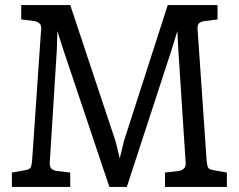

<svg xmlns="http://www.w3.org/2000/svg" viewBox="-20 -740 945 760"><path d="M878 -57V0H633V-57L686 -63Q700 -65 708 -73Q716 -81 715 -95L686 -541L682 -617L659 -542L482 0H413L230 -545L207 -617L205 -544L177 -97Q176 -81 183 -73Q190 -65 207 -63L258 -57V0H27V-57L78 -66Q96 -69 100.5 -75.5Q105 -82 107 -103L143 -627Q144 -640 136 -647.5Q128 -655 113 -657L64 -663V-720H258L438 -179L454 -113L471 -183L644 -720H841V-663L793 -657Q775 -655 768 -648Q761 -641 762 -625L798 -103Q800 -82 804.5 -75.5Q809 -69 827 -66Z"/></svg>

Font: Enriqueta
Style: Regular
Weight: 400
Designer: Viviana Monsalve, Gustavo Ibarra
Foundry: 72Puntos
Version: Version 2.000